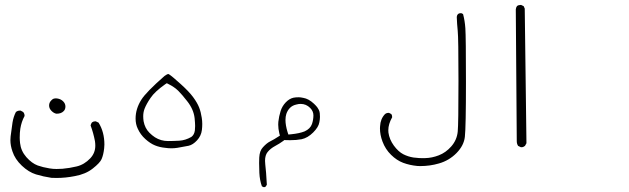

<svg xmlns="http://www.w3.org/2000/svg" viewBox="-20 -438 2540 775"><path d="M210.9 -40.5Q208 -41 205.8 -41Q203.6 -41 200.7 -40.5Q193.8 -40 187.5 -33.2Q178.2 -24.4 178.2 -12.2Q178.2 0 188 9.8Q197.8 19.5 208 21Q227.1 21 236.8 10.7Q244.1 3.9 244.1 -8.1Q244.1 -20 234.6 -29.3Q225.1 -38.6 210.9 -40.5ZM22 127.4Q22 149.9 30.3 173.3Q40.5 204.6 68.1 230.7Q95.7 256.8 125.2 265.9Q154.8 274.9 187.5 279.8Q196.3 280.3 208.5 280.3Q244.6 280.3 281.7 272.9Q325.7 265.1 354.5 242.2Q383.8 219.2 390.1 204.1Q397.5 187 400.4 161.1Q401.4 152.3 401.4 145.5Q401.4 94.7 377.9 57.1L366.7 51.8Q365.7 51.8 363.3 51.8Q356.9 51.8 351.1 56.2Q347.2 61.5 345.7 68.4Q356.9 98.1 363.3 131.8Q364.7 141.1 364.7 149.9Q364.7 179.2 344.7 200.7Q320.3 226.6 289.1 233.9Q260.7 240.7 232.4 243.2Q221.7 244.1 207.8 244.1Q193.8 244.1 179.7 241.7Q152.8 237.3 132.3 230Q108.4 221.2 86.4 196.3Q64.5 171.4 61 139.6Q59.6 127 59.6 117.2Q59.6 97.7 62 81.5Q66.4 53.7 79.1 30.3Q79.1 29.8 79.1 28.1Q79.1 26.4 78.6 23.9Q77.6 19 73.7 14.2L63 8.3Q55.2 8.3 51 10Q46.9 11.7 44.4 13.7Q34.2 33.2 30.5 56.6Q26.9 80.1 22.9 112.3Q22 119.6 22 127.4Z M752.4 114.7Q728.5 128.4 703.9 129.9Q679.2 131.3 658.2 131.3Q629.4 131.3 605.5 116.2Q594.2 108.9 583 97.7Q564.9 79.6 559.6 51.3Q558.1 41 558.1 31.2Q558.1 15.1 563.5 1Q571.3 -19 587.9 -43Q604.5 -67.9 646.5 -97.7L653.3 -102.1L660.2 -98.6Q684.1 -86.9 700.7 -70.3Q714.4 -56.6 735.4 -29.8Q761.7 3.4 765.6 39.1Q767.6 60.1 767.6 70.8Q767.6 81.5 766.6 88.4Q764.2 106 752.4 114.7ZM695.8 158.7Q720.2 154.8 741.2 150.4Q758.8 146.5 775.4 128.4Q792 110.4 794.9 86.9Q796.4 74.7 796.4 62.3Q796.4 49.8 794.4 37.6Q791 14.2 783.7 -4.4Q776.4 -22.9 760.3 -44.9Q744.1 -67.4 709 -99.1Q673.8 -130.9 662.1 -138.2Q661.1 -139.2 659.7 -139.2Q654.8 -139.2 644 -131.3Q569.8 -66.4 550.3 -35.2Q527.3 1.5 527.3 40.5Q527.3 63.5 536.1 81.5Q546.9 105.5 566.7 123.3Q586.4 141.1 605.7 148.9Q625 156.7 647 158.7Q659.7 160.6 671.6 160.6Q683.6 160.6 695.8 158.7Z M1132.3 46.4Q1132.3 32.7 1135.7 22Q1140.6 7.3 1150.6 -2.7Q1160.6 -12.7 1176.3 -16.1Q1185.1 -18.6 1193.4 -18.6Q1215.8 -18.6 1231.9 -2.4Q1245.1 10.7 1245.1 27.8Q1245.1 44.9 1239.3 62.5Q1232.4 82 1209.5 92.3Q1189 100.6 1154.8 104L1144 105L1140.6 94.7Q1132.3 67.4 1132.3 46.4ZM1043.9 317.4Q1044.9 317.4 1045.7 317.4Q1046.4 317.4 1047.4 317.4Q1048.3 317.4 1049.3 316.9Q1051.3 316.4 1052.7 314.9L1057.1 307.6Q1054.2 252.9 1050.8 226.1Q1049.8 218.3 1049.8 211.4Q1049.8 188.5 1060.1 175.8Q1071.3 161.6 1091.3 150.9Q1107.9 142.1 1124 130.4L1127.4 127.4Q1141.6 127.9 1150.9 127.9Q1176.8 127.9 1197.3 124Q1222.2 118.7 1244.1 96.7Q1266.1 74.7 1269 55.7Q1271.5 43.9 1271.5 33.9Q1271.5 23.9 1270.8 19Q1270 14.2 1269.5 12.2Q1269 10.3 1268.1 8.1Q1267.1 5.9 1265.9 3.7Q1264.6 1.5 1263.2 -0.7Q1261.7 -2.9 1260.3 -5.4Q1254.9 -12.2 1247.1 -19.5Q1225.6 -39.6 1204.1 -43Q1192.9 -45.4 1186 -45.4Q1172.9 -45.4 1164.1 -43.5Q1147.5 -39.6 1133.3 -24.7Q1119.1 -9.8 1112.8 9.8Q1106 31.2 1103.5 53.7Q1103 59.1 1103 64.9Q1103 81.5 1107.4 100.1L1109.9 109.4L1102.1 114.3Q1086.9 124.5 1070.3 132.8Q1056.6 139.6 1041.5 156.2Q1027.8 170.4 1026.4 198.2Q1025.9 211.9 1025.9 220.2Q1025.9 243.7 1026.9 259.8Q1028.3 289.6 1037.1 314Z M1513.7 79.6Q1513.7 106.4 1523.9 133.3Q1535.6 164.6 1558.6 187Q1581.5 209.5 1607.4 219.2Q1633.8 229 1664.1 231.9Q1669.9 232.4 1675.8 232.4Q1715.8 232.4 1752 221.7Q1793 210 1822.8 179.7Q1852.5 149.4 1856.4 114.3Q1860.8 75.2 1860.8 -107.2Q1860.8 -289.6 1858.4 -323.7Q1856.4 -354 1849.1 -381.3L1842.3 -384.8Q1840.8 -384.8 1838.9 -384.8Q1833 -384.8 1828.6 -381.3Q1824.2 -376.5 1823.7 -369.6Q1824.7 -341.3 1827.6 -313Q1830.6 -284.7 1830.6 -111.3Q1830.6 62 1827.6 93.3Q1824.2 127.4 1801.3 153.3Q1779.3 178.2 1751 189Q1723.1 199.7 1696.3 200.2Q1692.4 200.2 1690.2 200.2Q1688 200.2 1685.8 200.2Q1683.6 200.2 1679.4 200.2Q1675.3 200.2 1671.4 200Q1667.5 199.7 1663.6 199.2Q1656.2 198.7 1648.9 197.8Q1627 194.3 1607.9 184.6Q1587.9 174.3 1569.8 149.7Q1551.8 125 1547.9 97.2Q1547.4 92.3 1547.4 87.4Q1547.4 63 1563 35.2Q1563 27.3 1559.6 22.5L1550.3 17.6Q1549.3 17.6 1548.3 17.6Q1539.6 17.6 1533.7 22.9Q1515.6 42 1514.2 71.3Q1513.7 75.2 1513.7 79.6Z M2082.5 156.2Q2083.5 156.2 2085.9 156.2Q2092.3 156.2 2099.1 150.9L2105 140.1L2098.1 -403.3L2093.8 -413.1L2083.5 -418Q2082 -418 2081.1 -418Q2072.8 -418 2066.9 -413.6Q2062.5 -407.7 2062 -399.9L2065.9 131.8Q2065.9 142.6 2071.3 150.9Z"/></svg>

Font: NaikaiFont
Style: ExtraLight
Weight: 200
Version: Version 1.89